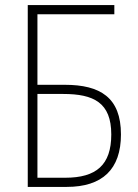

<svg xmlns="http://www.w3.org/2000/svg" viewBox="-20 -734 540 754"><path d="M89 0H242C382 0 455 -69 455 -206C455 -351 374 -401 234 -401H127V-678H429V-714H89ZM127 -36V-365H228C348 -365 417 -331 417 -206C417 -86 358 -36 236 -36Z"/></svg>

Font: Noto Sans Mono ExtraCondensed ExtraLight
Style: Regular
Weight: 200
Width: 2
Designer: Monotype Design Team
Foundry: Monotype Imaging Inc.
Version: Version 2.014